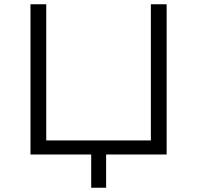

<svg xmlns="http://www.w3.org/2000/svg" viewBox="-20 -725 925 901"><path d="M408 156V0H123V-705H197V-66H688V-705H762V0H478V156Z"/></svg>

Font: Nunito Sans 7pt SemiExpanded Light
Style: Regular
Weight: 300
Width: 6
Designer: Vernon Adams
Foundry: Vernon Adams
Version: Version 3.101;gftools[0.9.27]